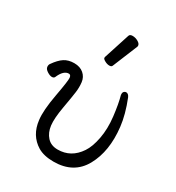

<svg xmlns="http://www.w3.org/2000/svg" viewBox="-185 -878 929 1011"><g transform="rotate(30 279.0 -373.0)"><path d="M304 -752Q307 -764 324.5 -764Q342 -764 358.5 -754.5Q375 -745 375 -732Q375 -729 374 -727L312 -576Q309 -567 295.5 -567Q282 -567 267.5 -575Q253 -583 253 -589.5Q253 -596 254 -597ZM426 -464V-468Q425 -478 430.5 -484Q436 -490 443 -490Q457 -490 465 -472Q499 -387 507 -316Q523 -176 469.5 -79Q416 18 294 18Q235 18 198 -4Q129 -46 119 -134Q112 -189 130.5 -289.5Q149 -390 147 -407Q145 -424 133 -424Q101 -424 79 -372Q75 -364 63 -364Q51 -364 34.5 -374.5Q18 -385 16.5 -397.5Q15 -410 21 -418Q46 -454 70.5 -470Q95 -486 130.5 -486Q166 -486 188 -467Q210 -448 213.5 -418.5Q217 -389 213 -358.5Q209 -328 196 -254.5Q183 -181 188 -140.5Q193 -100 216.5 -74Q240 -48 281 -48Q362 -48 410 -120Q433 -154 444.5 -214Q456 -274 447.5 -346Q439 -418 426 -464Z"/></g></svg>

Font: ToneOZ-Pinyin-WenKai-Regular
Style: Regular
Weight: 400
Designer: Fontworks Inc.
Foundry: ToneOZ
Version: Version 0.240331